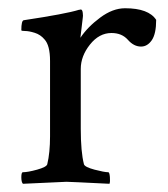

<svg xmlns="http://www.w3.org/2000/svg" viewBox="-20 -447 411 470"><path d="M286.1 -426.8Q343.8 -426.8 362.3 -398.4Q362.3 -364.3 351.6 -348.6Q340.8 -333 325.2 -333Q307.6 -333 293 -349.6Q278.3 -366.2 252.9 -366.2Q222.7 -366.2 200.2 -337.9Q177.7 -309.6 177.7 -278.3V-131.8Q177.7 -75.2 185.5 -44.9Q187.5 -38.1 211.4 -31.7Q235.4 -25.4 245.1 -25.4Q248 -25.4 249 -13.7Q250 -2 248 2.9Q150.4 -2 142.6 -2Q136.7 -2 36.1 2.9Q32.2 -1 32.2 -13.2Q32.2 -25.4 36.1 -25.4Q47.9 -25.4 70.8 -31.7Q93.8 -38.1 95.7 -44.9Q102.5 -73.2 102.5 -113.3V-297.9Q102.5 -335.9 88.9 -350.6Q79.1 -362.3 64.9 -366.7Q50.8 -371.1 41.5 -371.1Q32.2 -371.1 32.2 -373Q32.2 -396.5 38.1 -397.5Q141.6 -413.1 172.9 -422.9Q173.8 -422.9 175.8 -423.3Q177.7 -423.8 177.7 -423.8Q181.6 -423.8 182.6 -415.5Q183.6 -407.2 182.6 -403.3L176.8 -354.5Q194.3 -380.9 225.1 -403.8Q255.9 -426.8 286.1 -426.8Z"/></svg>

Font: Crimson Text
Style: Regular
Weight: 400
Version: Version 0.13